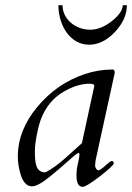

<svg xmlns="http://www.w3.org/2000/svg" viewBox="-20 -708 511 743"><path d="M222 -688H206C206 -611.4 250.1 -535 325 -535C360.3 -535 393.5 -551.3 424.5 -584C455.5 -616.7 471 -651.3 471 -688H455C455 -669.3 440.8 -648.7 412.5 -626C384.2 -604 356.2 -593 328.5 -593C273.5 -593 222 -632.5 222 -688ZM345 -376 297 -154C281 -139.3 259.3 -119.8 232 -95.5C204.7 -71.2 179.3 -53 156 -41C117.7 -41 115 -77.3 115 -126C115 -144.7 119 -172 127 -208C143 -278.7 179 -328.7 235 -358C267 -375.3 297.7 -384 327 -384C339 -384 345 -381.3 345 -376ZM348 -67C348 -73.9 350 -81.8 350 -88L424 -426C424 -434.7 421.3 -439 416 -439C378.7 -439 342.3 -433 307 -421C235.7 -397 174.8 -354.8 124.5 -294.5C74.2 -234.2 49 -170 49 -102C49 -80.7 52.3 -58.7 59 -36C68.3 -3.3 83.3 13 104 13C116 13 132 5.8 152 -8.5C180.1 -28.6 227.2 -69.8 260.5 -99.5C272.8 -110.5 281 -116 285 -116C286.6 -116 287.4 -113.9 287.4 -109.8C287.4 -103.5 285.6 -92.6 282 -77C278 -62.3 276 -46.3 276 -29C276 0.3 284 15 300 15C309.3 15 331.7 1.3 367 -26C402.3 -53.3 420 -70 420 -76C420 -82 417.3 -85 412 -85C408.7 -85 400.5 -79 387.5 -67C374.5 -55 365.7 -49 361 -49C354 -49 348 -59.8 348 -67Z"/></svg>

Font: fbb
Style: Italic
Weight: 400
Italic angle: -12°
Designer: David J. Perry, Michael Sharpe
Version: Version 0.991